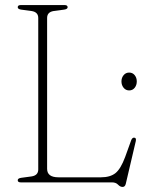

<svg xmlns="http://www.w3.org/2000/svg" viewBox="-20 -720 582 758"><path d="M233 -682 192 -676.5Q166 -672.5 166 -649V-53.5Q166 -20 211 -20H378.5Q415 -20 435.8 -36.5Q456.5 -53 474 -100L498 -166.5Q502.5 -177.5 510 -176.5Q519 -176 516 -162.5L476.5 6Q473.5 18 464 18Q454.5 18 446 9Q437.5 0 422 0H62Q50 0 50 -8.5Q50 -16 63.5 -18L104.5 -23.5Q131 -27.5 131 -51V-649Q131 -672.5 104.5 -676.5L63.5 -682Q50 -684 50 -691.5Q50 -700 62 -700H235Q247 -700 247 -691.5Q247 -684 233 -682ZM490 -363Q476.5 -363 468 -373.5Q459.5 -384 459.5 -398.5Q459.5 -413 468 -423.2Q476.5 -433.5 490 -433.5Q503.5 -433.5 511.8 -423.2Q520 -413 520 -398.5Q520 -384 511.8 -373.5Q503.5 -363 490 -363Z"/></svg>

Font: Fraunces 72pt S050 Thin
Style: Regular
Weight: 100
Version: Version 1.000; ttfautohint (v1.8.3)